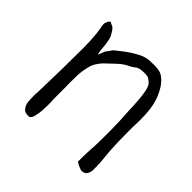

<svg xmlns="http://www.w3.org/2000/svg" viewBox="-130 -603 738 738"><g transform="rotate(45 239.5 -233.5)"><path d="M368 -6Q368 -41 369 -59L371 -94Q372 -111 372 -147V-183Q372 -207 371 -228Q370 -250 368 -282Q367 -313 365 -339Q363 -365 359 -383Q355 -401 349 -409Q345 -415 333 -423Q327 -428 308 -428Q282 -428 272 -421Q259 -410 243 -403Q225 -394 206 -376Q188 -359 169 -341Q147 -317 141 -295Q132 -262 132 -231Q131 -196 132 -166Q132 -136 132 -111Q132 -107 133 -94Q133 -82 133 -75Q133 -61 132 -47Q130 -26 125 -9Q120 5 110 5Q93 5 86 -1Q79 -7 75 -16Q71 -24 70 -36Q69 -48 69 -60Q69 -67 69 -73Q70 -80 70 -86Q72 -147 73 -208.5Q74 -270 74 -332Q74 -350 73 -368Q71 -402 70 -407Q69 -416 67 -428Q64 -442 64 -446Q64 -452 64 -454Q65 -456 68 -464Q69 -469 73 -472Q75 -475 79 -475Q82 -472 85 -470H88L90 -469Q100 -465 110 -447Q118 -435 121 -421Q123 -409 125 -396Q126 -381 128 -368L131 -350L138 -367Q141 -378 148 -386Q155 -396 160 -403Q165 -408 177 -417Q189 -427 203 -437Q217 -447 232 -455.5Q247 -464 254 -467Q268 -473 283 -475Q298 -476 313 -476Q343 -476 357 -467Q372 -458 388 -436Q404 -411 412 -386Q420 -360 422 -335Q424 -316 424 -296Q424 -289 424 -273Q423 -255 423 -225Q423 -201 424 -163.5Q425 -126 429 -89Q432 -64 432 -38Q432 -30 432 -21Q431 -13 428 -6Q425 1 419 5Q411 10 401 9Q397 9 382 2Q378 1 375 -2Q368 -6 368 -6ZM419 5ZM160 -403Z"/></g></svg>

Font: ToneOZ-Tsuipita-TC
Style: Tsuipita-TC
Weight: 400
Designer: :Jeffrey Xuan (Chih-Lin Hsuan)  :
Foundry: jeffreyx@gmail.com, cjkFonts.io
Version: Version 0.24071